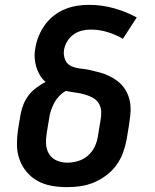

<svg xmlns="http://www.w3.org/2000/svg" viewBox="-20 -764 640 792"><path d="M257 8Q224 8 193 2.5Q162 -3 135.5 -17.5Q109 -32 89.5 -55.5Q70 -79 60 -107.5Q50 -136 50 -168.5Q50 -201 55 -233L65 -293Q69 -314 77 -334Q85 -354 98.5 -371.5Q112 -389 130.5 -402.5Q149 -416 168 -426Q154 -438 144.5 -454Q135 -470 129.5 -488.5Q124 -507 123 -527Q122 -547 126 -567Q130 -592 140 -616Q150 -640 165.5 -661.5Q181 -683 202 -699.5Q223 -716 247.5 -726Q272 -736 297 -740Q322 -744 347 -744Q400 -744 450 -730Q500 -716 544 -692L487 -604Q458 -621 424 -631.5Q390 -642 354 -642Q336 -642 317.5 -637.5Q299 -633 283 -621.5Q267 -610 257 -593Q247 -576 244 -558Q241 -537 248.5 -518Q256 -499 274.5 -491Q293 -483 313.5 -481Q334 -479 354 -474.5Q374 -470 393.5 -464.5Q413 -459 430.5 -450.5Q448 -442 463.5 -430.5Q479 -419 490.5 -403.5Q502 -388 509 -369.5Q516 -351 518 -330.5Q520 -310 517.5 -289Q515 -268 512 -247L502 -187Q497 -160 487 -133Q477 -106 459.5 -82Q442 -58 417.5 -40Q393 -22 366.5 -11Q340 0 312 4Q284 8 257 8ZM257 -93Q279 -93 301.5 -99.5Q324 -106 342.5 -122Q361 -138 371 -159.5Q381 -181 384 -203L394 -264Q398 -283 397.5 -302.5Q397 -322 387.5 -337.5Q378 -353 361.5 -361.5Q345 -370 327 -375Q309 -380 289.5 -382.5Q270 -385 252 -389Q237 -381 224.5 -368Q212 -355 204 -340Q196 -325 190.5 -309Q185 -293 183 -277L173 -217Q169 -193 170 -170.5Q171 -148 182 -129.5Q193 -111 213.5 -102Q234 -93 257 -93Z"/></svg>

Font: Iosevka Aile Oblique
Style: Bold
Weight: 700
Italic angle: -9°
Designer: Belleve Invis
Foundry: Belleve Invis
Version: Version 31.1.0; ttfautohint (v1.8.4)